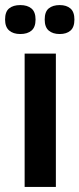

<svg xmlns="http://www.w3.org/2000/svg" viewBox="-34 -736 313 756"><path d="M63 0V-525H186V0ZM201 -602Q174 -602 158 -615.5Q142 -629 142 -659Q142 -690 158 -703Q174 -716 201 -716Q228 -716 243.5 -702.5Q259 -689 259 -659Q259 -629 243.5 -615.5Q228 -602 201 -602ZM46 -602Q18 -602 2 -616Q-14 -630 -14 -659Q-14 -690 2 -703Q18 -716 46 -716Q74 -716 90 -702.5Q106 -689 106 -659Q106 -629 90 -615.5Q74 -602 46 -602Z"/></svg>

Font: Bricolage Grotesque SemiCondensed SemiBold
Style: Regular
Weight: 600
Width: 4
Designer: Mathieu Triay
Foundry: Atelier Triay
Version: Version 1.001;gftools[0.9.33.dev8+g029e19f]